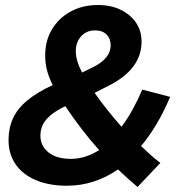

<svg xmlns="http://www.w3.org/2000/svg" viewBox="-20 -730 710 765"><path d="M619 -81 528 15Q509 -1 489.5 -18.5Q470 -36 450 -55Q404 -23 353 -6.5Q302 10 246 10Q176 10 123.5 -12Q71 -34 42.5 -75Q14 -116 14 -172Q14 -220 32 -259Q50 -298 89.5 -330.5Q129 -363 190 -391Q174 -423 167 -451Q160 -479 160 -509Q160 -568 187 -613Q214 -658 261.5 -684Q309 -710 370 -710Q422 -710 461 -691Q500 -672 522 -639.5Q544 -607 544 -564Q544 -509 511 -465Q478 -421 412 -388L357 -360Q380 -327 407.5 -292.5Q435 -258 464 -225Q487 -255 507.5 -292Q528 -329 547 -373L658 -344Q632 -283 603 -234.5Q574 -186 542 -148Q562 -129 581 -112Q600 -95 619 -81ZM282 -527Q282 -507 288 -486.5Q294 -466 307 -441L354 -464Q387 -481 404 -502.5Q421 -524 421 -549Q421 -576 404.5 -592.5Q388 -609 358 -609Q336 -609 319 -598.5Q302 -588 292 -569.5Q282 -551 282 -527ZM141 -190Q141 -148 173.5 -122.5Q206 -97 262 -97Q292 -97 320 -106Q348 -115 375 -132Q339 -172 305 -216.5Q271 -261 240 -307Q205 -290 183 -272Q161 -254 151 -234Q141 -214 141 -190Z"/></svg>

Font: Red Hat Display ExtraBold
Style: Italic
Weight: 800
Italic angle: -12°
Designer: Pentagram, MCKL
Foundry: Pentagram, MCKL
Version: Version 1.023